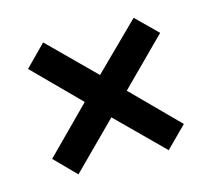

<svg xmlns="http://www.w3.org/2000/svg" viewBox="-68 -636 627 565"><g transform="rotate(-15 245.0 -353.5)"><path d="M382 -555 446 -492 307 -353 444 -215 381 -152 243 -289 106 -152 43 -216 179 -353 43 -490 106 -554 243 -418Z"/></g></svg>

Font: Noto Sans Malayalam Condensed SemiBold
Style: Regular
Weight: 600
Width: 3
Designer: Jelle Bosma - Monotype Design Team
Foundry: Monotype Imaging Inc.
Version: Version 2.104; ttfautohint (v1.8.4.7-5d5b)